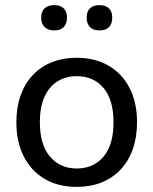

<svg xmlns="http://www.w3.org/2000/svg" viewBox="-20 -722 600 751"><path d="M280 9Q208 9 155 -22Q102 -53 73 -110Q44 -167 44 -244Q44 -302 60.5 -348.5Q77 -395 108 -428Q139 -461 182.5 -478.5Q226 -496 280 -496Q352 -496 405 -465Q458 -434 487 -377.5Q516 -321 516 -244Q516 -186 499.5 -139Q483 -92 452 -59Q421 -26 377.5 -8.5Q334 9 280 9ZM280 -63Q324 -63 356.5 -84Q389 -105 406.5 -145Q424 -185 424 -244Q424 -332 385 -378Q346 -424 280 -424Q237 -424 204.5 -403.5Q172 -383 154 -343Q136 -303 136 -244Q136 -156 175.5 -109.5Q215 -63 280 -63ZM369 -603Q345 -603 332 -616Q319 -629 319 -653Q319 -677 332 -689.5Q345 -702 369 -702Q393 -702 406 -689.5Q419 -677 419 -653Q419 -629 406.5 -616Q394 -603 369 -603ZM192 -603Q168 -603 154.5 -616Q141 -629 141 -653Q141 -677 154.5 -689.5Q168 -702 192 -702Q216 -702 229 -689.5Q242 -677 242 -653Q242 -629 229 -616Q216 -603 192 -603Z"/></svg>

Font: Nunito Medium
Style: Regular
Weight: 500
Designer: Vernon Adams
Foundry: Vernon Adams
Version: Version 3.602